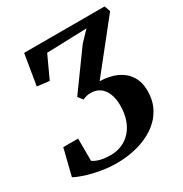

<svg xmlns="http://www.w3.org/2000/svg" viewBox="-173 -875 967 1014"><g transform="rotate(-30 310.0 -368.0)"><path d="M252 6.5Q202 6.5 153.8 -2Q105.5 -10.5 66.8 -23Q28 -35.5 6 -48L46 -208.5H136.5L137 -73Q151 -61.5 178.5 -54Q206 -46.5 242.5 -46.5Q280.5 -46.5 312.2 -60.2Q344 -74 367.5 -100.2Q391 -126.5 404 -164.2Q417 -202 417 -250Q417 -290.5 404.8 -320.8Q392.5 -351 369.8 -367.5Q347 -384 314.5 -384Q299 -384 286.8 -380.8Q274.5 -377.5 264.5 -372.5L242.5 -401.5L408.5 -630.5L466 -690.5L221.5 -682.5L159 -547L85 -556L116 -743H607L619.5 -707L386.5 -414Q446.5 -412.5 489.8 -392.2Q533 -372 556.8 -334.8Q580.5 -297.5 580.5 -245Q580.5 -182 553.8 -134.8Q527 -87.5 480.8 -56.2Q434.5 -25 375.2 -9.2Q316 6.5 252 6.5Z"/></g></svg>

Font: Merriweather 36pt
Style: Bold Italic
Weight: 700
Italic angle: -7.8°
Version: Version 2.101